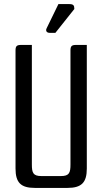

<svg xmlns="http://www.w3.org/2000/svg" viewBox="-20 -920 502 940"><path d="M352 -700C331 -700 325 -694 325 -673V-115C325 -74 319 -58 278 -58H183C142 -58 136 -74 136 -115V-700H83C62 -700 56 -694 56 -673V-95C56 -26 82 0 151 0H310C379 0 405 -26 405 -95V-700ZM344 -876C344 -894 339 -900 319 -900H266L209 -783C205 -777 201 -759 225 -759H251Z"/></svg>

Font: Rationale One
Style: Regular
Weight: 400
Designer: Cyreal (www.cyreal.org)
Foundry: Cyreal (www.cyreal.org)
Version: Version 1.001